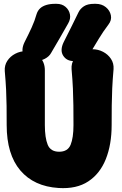

<svg xmlns="http://www.w3.org/2000/svg" viewBox="-20 -960 640 1006"><path d="M115 -692Q158 -692 186.5 -663.5Q215 -635 215 -592Q215 -534 215 -491Q215 -448 215 -405.5Q215 -363 215 -305Q215 -238 230 -201.5Q245 -165 290 -165Q335 -165 350 -201.5Q365 -238 365 -305Q365 -363 364.5 -407.5Q364 -452 362 -496.5Q360 -541 355 -598Q353 -628 368.5 -651.5Q384 -675 410 -688.5Q436 -702 465 -702Q494 -702 520 -688.5Q546 -675 561.5 -651.5Q577 -628 575 -598Q570 -541 568 -496.5Q566 -452 565.5 -407.5Q565 -363 565 -305Q565 -203 534.5 -126.5Q504 -50 442.5 -9.5Q381 31 287 25Q158 17 86.5 -67Q15 -151 15 -305Q15 -363 14.5 -405Q14 -447 12 -489Q10 -531 5 -588Q3 -618 18.5 -641.5Q34 -665 60 -678.5Q86 -692 115 -692ZM248 -683Q238 -664 215 -652Q192 -640 165 -640H161Q124 -640 106 -668.5Q88 -697 109 -740Q129 -779 145.5 -815Q162 -851 172 -887Q178 -905 190.5 -916.5Q203 -928 223 -934Q243 -940 269 -940H276Q305 -940 323.5 -924Q342 -908 346.5 -884.5Q351 -861 337 -837Q315 -799 293 -760Q271 -721 248 -683ZM453 -683Q443 -664 420 -652Q397 -640 370 -640H366Q329 -640 311 -668.5Q293 -697 314 -740Q334 -779 353 -817.5Q372 -856 391 -895Q400 -914 419.5 -927Q439 -940 474 -940H481Q513 -940 534.5 -922.5Q556 -905 561 -879.5Q566 -854 548 -831Q520 -794 498 -757.5Q476 -721 453 -683Z"/></svg>

Font: Winky Sans Black
Style: Regular
Weight: 900
Designer: Simon Atzbach
Foundry: typofactur
Version: Version 1.205